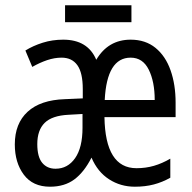

<svg xmlns="http://www.w3.org/2000/svg" viewBox="-20 -696 727 726"><path d="M474 -546Q530 -546 568 -515Q606 -484 625 -430Q644 -376 644 -308V-253H375Q378 -60 496 -60Q531 -60 562 -69Q593 -78 624 -96V-24Q594 -7 561.5 1.5Q529 10 490 10Q436 10 392.5 -18Q349 -46 326 -100Q298 -45 261 -17.5Q224 10 169 10Q104 10 70 -35.5Q36 -81 36 -150Q36 -229 84.5 -273.5Q133 -318 225 -321L293 -324V-359Q293 -421 272.5 -449.5Q252 -478 213 -478Q186 -478 158 -468.5Q130 -459 102 -443L76 -505Q105 -523 141.5 -534.5Q178 -546 219 -546Q312 -546 344 -470Q389 -546 474 -546ZM474 -478Q384 -478 376 -318H565Q565 -387 542.5 -432.5Q520 -478 474 -478ZM292 -265 239 -262Q177 -259 149 -231.5Q121 -204 121 -151Q121 -103 139.5 -80.5Q158 -58 190 -58Q236 -58 264 -98Q292 -138 292 -213ZM477 -676V-612H226V-676Z"/></svg>

Font: Avrile Sans Condensed
Style: Regular
Weight: 400
Width: 3
Designer: Monotype Design Team
Foundry: Monotype Imaging Inc.
Version: Version 2.001;September 10, 2019;FontCreator 11.5.0.2425 64-